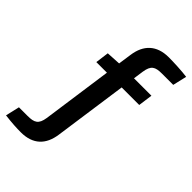

<svg xmlns="http://www.w3.org/2000/svg" viewBox="-381 -819 1114 1114"><g transform="rotate(45 176.5 -261.5)"><path d="M355 -624H447L467 -710C426 -716 353 -719 316 -719C216 -719 162 -664 149 -573L137 -490L49 -485L38 -402H125L64 31C55 89 32 101 -24 101H-94L-114 187C-58 194 -17 196 16 196C116 196 169 142 182 50L246 -402H390L402 -490H259L268 -553C277 -612 299 -624 355 -624Z"/></g></svg>

Font: Exo 2 Semi Bold
Style: Italic
Weight: 600
Italic angle: -8°
Designer: Natanael Gama
Version: Version 1.001;PS 001.001;hotconv 1.0.88;makeotf.lib2.5.64775